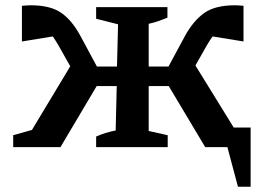

<svg xmlns="http://www.w3.org/2000/svg" viewBox="-20 -557 1006 727"><path d="M30 0V-45L101 -65L246 -306L202 -384Q191 -403 180 -419L63 -400V-535Q86 -537 96 -537Q170 -537 211 -509Q252 -481 284 -422L347 -305H423L427 -465L344 -486V-530H614V-490Q596 -483 579.5 -477Q563 -471 543 -467V-305H618L681 -422Q712 -478 753 -507.5Q794 -537 870 -537Q881 -537 902 -535V-400L785 -419Q774 -404 763 -385L720 -309L865 -74H929V150H881L841 0H757L619 -231H543V-61L615 -45V0H344V-40Q362 -48 380 -53.5Q398 -59 418 -63L422 -231H346L209 0Z"/></svg>

Font: Piazzolla SC SemiBold
Style: Regular
Weight: 600
Designer: Juan Pablo del Peral
Foundry: Huerta Tipografica
Version: Version 1.330